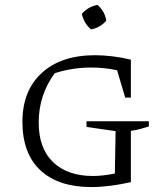

<svg xmlns="http://www.w3.org/2000/svg" viewBox="-20 -753 677 779"><path d="M351 6Q217 6 144 -62Q71 -130 71 -259Q71 -385 149.5 -457Q228 -529 366 -529Q398 -529 436 -524.5Q474 -520 511 -511V-357H488L455 -468Q403 -479 349 -479Q274 -479 202 -456Q137 -367 137 -256Q137 -151 195.5 -95Q254 -39 357 -39Q398 -39 446 -49L449 -221L331 -238V-261H584V-240Q569 -235 550.5 -230Q532 -225 511 -222V-14Q422 6 351 6ZM376 -733Q406 -706 411 -669Q400 -656 383 -646Q366 -636 349 -634Q320 -659 312 -697Q339 -727 376 -733Z"/></svg>

Font: Piazzolla SC Light
Style: Regular
Weight: 300
Designer: Juan Pablo del Peral
Foundry: Huerta Tipografica
Version: Version 1.330